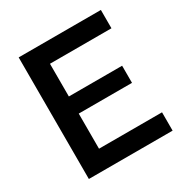

<svg xmlns="http://www.w3.org/2000/svg" viewBox="-164 -841 932 971"><g transform="rotate(-30 301.5 -355.0)"><path d="M567 -107V0H78V-710H558V-603H199V-412H510V-312H199V-107Z"/></g></svg>

Font: Rising Sun SemiBold
Style: Regular
Weight: 600
Designer: Matt McInerney, Pablo Impallari, Rodrigo Fuenzalida (Raleway font), Stephen Hutchings (Greek), Cristiano Sobral (main ch
Foundry: The Rising Sun Project Authors
Version: Version 4.327; ttfautohint (v1.8.4.7-5d5b-dirty)